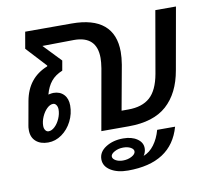

<svg xmlns="http://www.w3.org/2000/svg" viewBox="-85 -664 1074 981"><g transform="rotate(-10 452.0 -173.0)"><path d="M888 -561 831 -240Q811 -124 742 -62Q673 0 544 0H402L458 -316Q463 -348 463 -369Q463 -483 345 -483Q295 -483 181 -481L268 -390L259 -339Q222 -324 200.5 -298Q179 -272 168 -231Q186 -235 194 -235Q228 -235 248 -214Q268 -193 268 -157Q268 -114 248.5 -75.5Q229 -37 196 -13.5Q163 10 125 10Q85 10 61.5 -11Q38 -32 38 -69Q38 -85 40 -93L62 -216Q83 -333 187 -374L188 -378L92 -482L107 -568H348Q459 -568 514.5 -521Q570 -474 570 -382Q570 -352 564 -316L522 -85H557Q629 -85 669.5 -121Q710 -157 725 -240L781 -561ZM183 -180Q167 -180 151 -164.5Q135 -149 124.5 -125Q114 -101 114 -78Q114 -64 120.5 -55Q127 -46 137 -46Q153 -46 169 -61Q185 -76 195.5 -100Q206 -124 206 -147Q206 -161 199.5 -170.5Q193 -180 183 -180ZM684 43H777Q727 222 502 222Q447 222 412 200Q377 178 377 142Q377 104 414.5 80Q452 56 505 56Q549 56 577 75Q605 94 605 124Q605 144 593 162Q625 150 648.5 118.5Q672 87 684 43ZM551 131Q551 119 535.5 110.5Q520 102 497 102Q472 102 452 113Q432 124 432 137Q432 149 447.5 158Q463 167 485 167Q511 167 531 156Q551 145 551 131Z"/></g></svg>

Font: KoHo SemiBold
Style: Italic
Weight: 600
Italic angle: -10°
Version: Version 1.000; ttfautohint (v1.6)